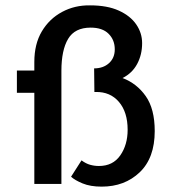

<svg xmlns="http://www.w3.org/2000/svg" viewBox="-20 -686 645 716"><path d="M108 -455Q108 -522 136 -569Q164 -616 211.5 -641.5Q259 -667 316 -666Q380 -666 423 -646.5Q466 -627 488 -595Q510 -563 510 -525Q510 -482 491.5 -447.5Q473 -413 437 -395Q490 -375 523.5 -327.5Q557 -280 557 -197Q557 -97 501 -43.5Q445 10 359 10Q317 10 288 -2Q259 -14 245 -27L284 -88Q300 -76 316 -71.5Q332 -67 349 -67Q401 -67 428.5 -106.5Q456 -146 456 -202Q456 -268 423.5 -306Q391 -344 337 -343H332L331 -431Q365 -431 386.5 -450.5Q408 -470 408 -502Q408 -537 385 -560Q362 -583 318 -583Q259 -583 234 -541Q209 -499 209 -422V0H108V-340H43V-423H108Z"/></svg>

Font: Reem Kufi
Style: Regular
Weight: 400
Designer: Khaled Hosny
Version: Version 1.6